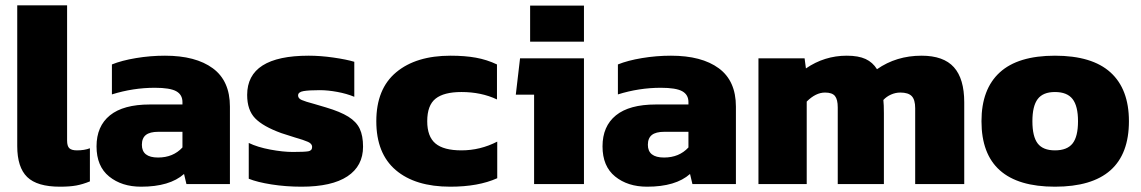

<svg xmlns="http://www.w3.org/2000/svg" viewBox="-20 -694 4302 724"><path d="M45 -143V-674H233V-164Q233 -143 241.5 -135Q250 -127 270 -127Q299 -127 319 -135V-10Q292 1 267.5 5.5Q243 10 206 10Q120 10 82.5 -26.5Q45 -63 45 -143Z M344 -142Q344 -218 394.5 -259Q445 -300 545 -300H668V-309Q668 -337 644.5 -350Q621 -363 564 -363Q482 -363 402 -338V-451Q439 -466 493 -475Q547 -484 602 -484Q718 -484 782.5 -436.5Q847 -389 847 -292V0H683L674 -38Q620 10 512 10Q439 10 391.5 -28.5Q344 -67 344 -142ZM668 -138V-197H577Q545 -197 530 -185Q515 -173 515 -148Q515 -100 576 -100Q633 -100 668 -138Z M918 -20V-155Q951 -139 999 -130Q1047 -121 1084 -121Q1128 -121 1142.5 -123.5Q1157 -126 1157 -140Q1157 -152 1141.5 -159Q1126 -166 1091 -176L1041 -192Q972 -217 942 -248Q912 -279 912 -336Q912 -484 1144 -484Q1188 -484 1237 -477Q1286 -470 1316 -461V-329Q1287 -341 1251.5 -347.5Q1216 -354 1186 -354Q1145 -354 1124.5 -350.5Q1104 -347 1104 -334Q1104 -323 1117.5 -317Q1131 -311 1165 -302L1209 -289Q1263 -273 1293.5 -254Q1324 -235 1336.5 -208.5Q1349 -182 1349 -141Q1349 -68 1290 -29Q1231 10 1117 10Q1058 10 1004 1.5Q950 -7 918 -20Z M1679 -484Q1733 -484 1774.5 -476.5Q1816 -469 1854 -451V-319Q1795 -347 1720 -347Q1654 -347 1622.5 -322Q1591 -297 1591 -237Q1591 -179 1622 -153Q1653 -127 1720 -127Q1791 -127 1855 -160V-22Q1784 10 1678 10Q1546 10 1472.5 -52.5Q1399 -115 1399 -237Q1399 -359 1474 -421.5Q1549 -484 1679 -484Z M1979 -673H2182V-537H1979ZM1994 -337H1925L1941 -474H2182V0H1994Z M2252 -142Q2252 -218 2302.5 -259Q2353 -300 2453 -300H2576V-309Q2576 -337 2552.5 -350Q2529 -363 2472 -363Q2390 -363 2310 -338V-451Q2347 -466 2401 -475Q2455 -484 2510 -484Q2626 -484 2690.5 -436.5Q2755 -389 2755 -292V0H2591L2582 -38Q2528 10 2420 10Q2347 10 2299.5 -28.5Q2252 -67 2252 -142ZM2576 -138V-197H2485Q2453 -197 2438 -185Q2423 -173 2423 -148Q2423 -100 2484 -100Q2541 -100 2576 -138Z M2840 -474H3014L3019 -436Q3089 -484 3173 -484Q3217 -484 3244 -471.5Q3271 -459 3287 -433Q3360 -484 3455 -484Q3538 -484 3577 -440.5Q3616 -397 3616 -308V0H3431V-286Q3431 -318 3418 -331.5Q3405 -345 3375 -345Q3357 -345 3340 -337.5Q3323 -330 3311 -317Q3313 -300 3313 -267V0H3139V-289Q3139 -319 3128.5 -332Q3118 -345 3091 -345Q3056 -345 3022 -311V0H2840Z M3681 -237Q3681 -358 3750 -421Q3819 -484 3958 -484Q4098 -484 4167.5 -421Q4237 -358 4237 -237Q4237 10 3958 10Q3681 10 3681 -237ZM4045 -237Q4045 -294 4024.5 -320.5Q4004 -347 3958 -347Q3913 -347 3893 -320.5Q3873 -294 3873 -237Q3873 -179 3893 -153Q3913 -127 3958 -127Q4004 -127 4024.5 -153Q4045 -179 4045 -237Z"/></svg>

Font: Kanit Bold
Style: Regular
Weight: 700
Designer: Katatrad Team
Foundry: CadsonDemak
Version: Version 1.000